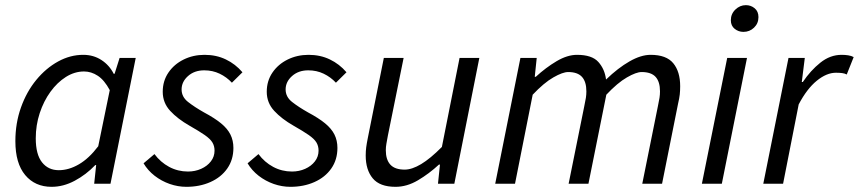

<svg xmlns="http://www.w3.org/2000/svg" viewBox="-20 -710 3319 742"><path d="M179.4 12Q115.3 12 77.3 -33.5Q39.4 -78.9 39.4 -164.4Q39.4 -234.2 61.1 -294.9Q82.7 -355.6 120.2 -401.2Q157.7 -446.7 204.6 -472.4Q251.5 -498.1 301.6 -498.1Q341.2 -498.1 371.9 -478.1Q402.7 -458.1 419.5 -424.7H422.8L442.2 -486.1H504.5L407 0H344L351.6 -72.1H348.3Q312.8 -35 268.8 -11.5Q224.9 12 179.4 12ZM207.1 -52.3Q246.1 -52.3 285.1 -75.1Q324.2 -97.9 359.6 -144.8L404.2 -361.7Q383.2 -400.7 357.9 -417.2Q332.6 -433.8 304.7 -433.8Q268.2 -433.8 234.6 -412.6Q201 -391.3 174.9 -355.2Q148.8 -319.2 133.5 -272.8Q118.2 -226.4 118.2 -175.6Q118.2 -113.2 142.4 -82.7Q166.5 -52.3 207.1 -52.3Z M700.2 12Q667.7 12 635.8 0.9Q603.9 -10.3 577.5 -30.8Q551.1 -51.4 534.8 -78.9L576.9 -114.5Q600.2 -83.1 633.7 -65.1Q667.3 -47.1 706.4 -47.1Q734 -47.1 757.4 -57.6Q780.9 -68.1 795 -86.4Q809.1 -104.6 809.1 -127.9Q809.1 -145.9 800.7 -159.7Q792.3 -173.4 771.1 -188.2Q749.9 -202.9 712.5 -224.2Q666.6 -250.3 637.8 -281.5Q608.9 -312.7 608.9 -355.4Q608.9 -397.1 630.8 -429.4Q652.8 -461.7 689.6 -479.9Q726.5 -498.1 770.5 -498.1Q815.9 -498.1 852.8 -480.3Q889.8 -462.6 917 -430.7L876.2 -390.4Q855.9 -412.2 828.8 -425.2Q801.7 -438.2 769.2 -438.2Q731.3 -438.2 706.5 -416Q681.8 -393.9 681.8 -364.3Q681.8 -335.7 706.5 -316.2Q731.3 -296.6 768.1 -275.8Q809.2 -253.9 834.1 -233.5Q859 -213.1 870.5 -190.1Q882 -167.1 882 -138.3Q882 -92.7 858.3 -58.8Q834.6 -24.9 793.2 -6.5Q751.8 12 700.2 12Z M1102.2 12Q1069.7 12 1037.8 0.9Q1005.9 -10.3 979.5 -30.8Q953.1 -51.4 936.8 -78.9L978.9 -114.5Q1002.2 -83.1 1035.7 -65.1Q1069.3 -47.1 1108.4 -47.1Q1136 -47.1 1159.4 -57.6Q1182.9 -68.1 1197 -86.4Q1211.1 -104.6 1211.1 -127.9Q1211.1 -145.9 1202.7 -159.7Q1194.3 -173.4 1173.1 -188.2Q1151.9 -202.9 1114.5 -224.2Q1068.6 -250.3 1039.8 -281.5Q1010.9 -312.7 1010.9 -355.4Q1010.9 -397.1 1032.8 -429.4Q1054.8 -461.7 1091.6 -479.9Q1128.5 -498.1 1172.5 -498.1Q1217.9 -498.1 1254.8 -480.3Q1291.8 -462.6 1319 -430.7L1278.2 -390.4Q1257.9 -412.2 1230.8 -425.2Q1203.7 -438.2 1171.2 -438.2Q1133.3 -438.2 1108.5 -416Q1083.8 -393.9 1083.8 -364.3Q1083.8 -335.7 1108.5 -316.2Q1133.3 -296.6 1170.1 -275.8Q1211.2 -253.9 1236.1 -233.5Q1261 -213.1 1272.5 -190.1Q1284 -167.1 1284 -138.3Q1284 -92.7 1260.3 -58.8Q1236.6 -24.9 1195.2 -6.5Q1153.8 12 1102.2 12Z M1508.6 12Q1447.6 12 1420.5 -20.8Q1393.3 -53.6 1393.3 -108.9Q1393.3 -126.3 1395.3 -141.2Q1397.3 -156.2 1401.3 -176L1463.3 -486H1539.8L1479 -186.1Q1475.6 -167.2 1473.3 -154.6Q1471 -142 1471 -129.5Q1471 -92.7 1488.7 -73.6Q1506.3 -54.5 1543.9 -54.5Q1571.9 -54.5 1607.4 -75.7Q1642.9 -96.9 1687.7 -142.1L1756 -486H1832.4L1735.8 0H1672.6L1680.3 -73.9H1676.3Q1638 -38.5 1595.3 -13.3Q1552.6 12 1508.6 12Z M1893.8 0 1991.2 -486.1H2054.2L2046.6 -413.2H2050.6Q2089.4 -448.9 2131 -473.5Q2172.6 -498.1 2209.9 -498.1Q2267.7 -498.1 2292.4 -470.5Q2317.1 -443 2322.1 -402.7Q2368.7 -447.6 2412.9 -472.8Q2457.1 -498.1 2494.4 -498.1Q2555.2 -498.1 2581.9 -465.6Q2608.6 -433.1 2608.6 -376.9Q2608.6 -359.7 2607 -344.8Q2605.3 -329.9 2600.6 -310L2538.6 0H2462.1L2522.6 -300.1Q2526.9 -319.8 2528.7 -331.9Q2530.6 -344 2530.6 -356.8Q2530.6 -394.2 2513.6 -412.9Q2496.6 -431.6 2459.5 -431.6Q2438.8 -431.6 2402.7 -410.8Q2366.6 -390.1 2323.2 -344L2254.1 0H2177.5L2238.1 -300.1Q2242.3 -319.8 2244.2 -331.9Q2246.1 -344 2246.1 -356.8Q2246.1 -394.2 2229.1 -412.9Q2212.1 -431.6 2175.7 -431.6Q2154.7 -431.6 2118.4 -410.8Q2082.1 -390.1 2038.6 -344L1970.3 0Z M2692.5 0 2790.3 -486H2866.8L2769.6 0ZM2853 -586.8Q2834 -586.8 2819.2 -598.6Q2804.4 -610.5 2804.4 -631.7Q2804.4 -656.3 2822 -673.2Q2839.6 -690.1 2862.5 -690.1Q2881.9 -690.1 2896.5 -678Q2911.1 -666 2911.1 -643.9Q2911.1 -619.4 2894 -603.1Q2877 -586.8 2853 -586.8Z M2929.8 0 3027.2 -486.1H3090.2L3078.6 -393.2H3082.6Q3112.3 -437.4 3150.2 -467.7Q3188.1 -498.1 3232.6 -498.1Q3246.1 -498.1 3258.1 -496.2Q3270.2 -494.4 3279.1 -489.4L3252.3 -422.1Q3244.9 -426.2 3234.3 -427.6Q3223.7 -428.9 3210.5 -428.9Q3174.4 -428.9 3136.3 -397.8Q3098.2 -366.7 3066.6 -306.5L3006.3 0Z"/></svg>

Font: Source Sans Variable
Style: Italic
Weight: 200
Italic angle: -11°
Designer: Paul D. Hunt
Foundry: Adobe Systems Incorporated
Version: Version 3.006;hotconv 1.0.111;makeotfexe 2.5.65597